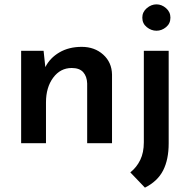

<svg xmlns="http://www.w3.org/2000/svg" viewBox="-20 -657 875 881"><path d="M180 -424 188 -349Q209 -391 252.5 -416.5Q296 -442 355 -442Q414 -442 453.5 -406.5Q493 -371 494 -315V0H380V-274Q379 -306 362 -325.5Q345 -345 309 -345Q257 -345 224 -300.5Q191 -256 191 -187V0H77V-424ZM645 204 578 134Q607 111 623.5 77Q640 43 640 -4V-424H754V1Q754 75 728.5 125Q703 175 645 204ZM633 -576Q633 -602 653.5 -619.5Q674 -637 698 -637Q722 -637 742 -619.5Q762 -602 762 -576Q762 -549 742 -532.5Q722 -516 698 -516Q674 -516 653.5 -532.5Q633 -549 633 -576Z"/></svg>

Font: Reem Kufi Medium
Style: Regular
Weight: 500
Designer: Khaled Hosny
Version: Version 1.001